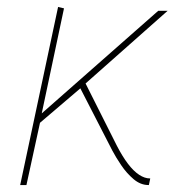

<svg xmlns="http://www.w3.org/2000/svg" viewBox="-20 -532 502 552"><path d="M316 -113 226 -292 462 -501H435L100 -206L164 -508L147 -512L38 0H56L95 -179L211 -278L303 -99Q313 -80 328.5 -57Q344 -34 364 -17Q384 0 407 0H408L412 -19H411Q396 -19 380 -29.5Q364 -40 348 -61Q332 -82 316 -113Z"/></svg>

Font: Advent Pro Thin
Style: Italic
Weight: 250
Italic angle: -12°
Version: Version 3.000